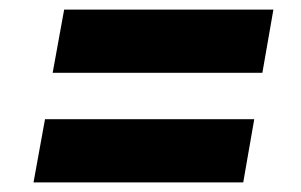

<svg xmlns="http://www.w3.org/2000/svg" viewBox="-20 -490 628 401"><path d="M90 -338 114 -470H551L528 -338ZM50 -109 74 -241H511L488 -109Z"/></svg>

Font: DM Sans 17pt Black
Style: Italic
Weight: 900
Italic angle: -10°
Version: Version 4.004;gftools[0.9.30]